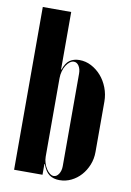

<svg xmlns="http://www.w3.org/2000/svg" viewBox="-82 -751 555 812"><g transform="rotate(10 195.5 -344.5)"><path d="M157 -16V-46H159Q170 -15 187.5 -2.5Q205 10 231 10Q258 10 281.5 -1.5Q305 -13 322.5 -32.5Q340 -52 350.5 -78Q361 -104 361 -134V-350Q361 -381 350 -409.5Q339 -438 320.5 -459Q302 -480 278 -492.5Q254 -505 227 -505Q203 -505 186 -493.5Q169 -482 159 -452H157V-482V-699H35V0H157ZM157 -415Q157 -430 161 -444.5Q165 -459 172 -470Q179 -481 187.5 -487.5Q196 -494 205 -494Q218 -494 226.5 -481Q235 -468 235 -448V-51Q235 -31 226 -17Q217 -3 204 -3Q196 -3 187.5 -9.5Q179 -16 172 -27Q165 -38 161 -51.5Q157 -65 157 -78Z"/></g></svg>

Font: Moniqa Black
Style: Regular
Weight: 900
Designer: Rajesh Rajput
Foundry: Rajesh Rajput
Version: Version 1.000